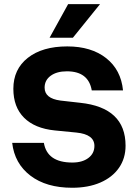

<svg xmlns="http://www.w3.org/2000/svg" viewBox="-20 -878 650 906"><path d="M452 -858.5 324 -700H214L301.5 -858.5ZM340.5 -252.5 238.5 -262.5Q144 -272 93.5 -322.5Q43 -373 43 -459Q43 -551.5 111.5 -605.2Q180 -659 297.5 -659Q410.5 -659 480.8 -603.8Q551 -548.5 560.5 -451.5H413Q397.5 -541.5 295.5 -541.5Q248 -541.5 219.2 -520.5Q190.5 -499.5 190.5 -464.5Q190.5 -413.5 265 -403.5L358 -393Q572.5 -370.5 572.5 -190.5Q572.5 -130.5 541.2 -85.8Q510 -41 453.2 -16.5Q396.5 8 320.5 8Q198.5 8 123.5 -49.2Q48.5 -106.5 37.5 -204H187Q202.5 -111 321.5 -111Q368.5 -111 397 -132.5Q425.5 -154 425.5 -189.5Q425.5 -244 340.5 -252.5Z"/></svg>

Font: Overused Grotesk
Style: Bold
Weight: 710
Version: Version 0.004